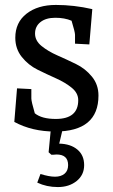

<svg xmlns="http://www.w3.org/2000/svg" viewBox="-20 -523 457 778"><path d="M203 10Q110 10 38 -29L49 -165L107 -162V-124Q107 -112 121 -64Q149 -41 206 -41Q297 -41 297 -117Q297 -146 270.5 -167.5Q244 -189 207 -205.5Q170 -222 132.5 -240.5Q95 -259 68.5 -292Q42 -325 42 -370Q42 -432 87.5 -467.5Q133 -503 206.5 -503Q280 -503 354 -486L342 -343L284 -346V-382Q284 -393 270 -439Q242 -451 204 -451Q166 -451 144 -433.5Q122 -416 122 -387Q122 -358 148.5 -336.5Q175 -315 212.5 -298.5Q250 -282 288 -263.5Q326 -245 352.5 -212.5Q379 -180 379 -136Q379 10 203 10ZM209 103 196 104H188L177 94L186 0H234L220 59Q266 60 293.5 83Q321 106 321 146Q321 186 290.5 210.5Q260 235 214.5 235Q169 235 131 217L144 182Q179 193 203 193Q227 193 241.5 181Q256 169 256 146Q256 103 209 103Z"/></svg>

Font: Andada
Style: Regular
Weight: 400
Designer: Carolina Giovagnoli
Foundry: Carolina Giovagnoli
Version: Version 1.002